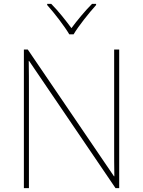

<svg xmlns="http://www.w3.org/2000/svg" viewBox="-20 -969 738 989"><path d="M337 -792H359C383 -833 438 -902 475 -943V-949H454C417 -912 376 -862 348 -824C320 -862 281 -912 244 -949H223V-943C260 -902 313 -833 337 -792ZM594 0V-714H568V-211C568 -165 568 -111 569 -61H567L123 -714H103V0H129V-502C129 -555 129 -597 128 -655H130L575 0Z"/></svg>

Font: Noto Sans Georgian Thin
Style: Regular
Weight: 100
Designer: Monotype Design Team, Akaki Razmadze
Foundry: Google LLC
Version: Version 2.005